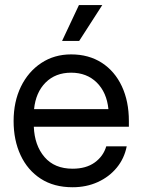

<svg xmlns="http://www.w3.org/2000/svg" viewBox="-20 -748 576 779"><path d="M274.4 11.7Q198.7 11.7 145.3 -22.9Q91.8 -57.6 63.5 -118.4Q35.2 -179.2 35.2 -256.8Q35.2 -335.4 64.9 -396.5Q94.7 -457.5 147.5 -492.4Q200.2 -527.3 268.6 -527.3Q340.3 -527.3 393.1 -493.2Q445.8 -459 474.4 -397.9Q502.9 -336.9 502.9 -256.8V-233.9H117.2Q120.1 -158.2 160.6 -110.8Q201.2 -63.5 274.4 -63.5Q329.6 -63.5 364.5 -88.9Q399.4 -114.3 411.1 -154.3H494.1Q484.4 -105 453.6 -67.6Q422.9 -30.3 376.7 -9.3Q330.6 11.7 274.4 11.7ZM118.2 -305.2H419.9Q413.1 -373 372.6 -413.1Q332 -453.1 268.6 -453.1Q205.1 -453.1 165 -413.1Q125 -373 118.2 -305.2ZM231.9 -582 300.3 -727.5H395L301.3 -582Z"/></svg>

Font: Inter Display
Style: Regular
Weight: 400
Designer: Rasmus Andersson
Foundry: rsms
Version: Version 4.001;git-9221beed3